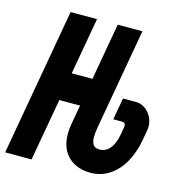

<svg xmlns="http://www.w3.org/2000/svg" viewBox="-142 -819 849 913"><g transform="rotate(15 283.0 -362.5)"><path d="M93.5 -725H223.5L174 -445H276L325.5 -725H447L360 -231.5Q354.5 -201.5 354.5 -180.5Q354.5 -155.5 363.8 -142.2Q373 -129 394 -129Q425.5 -129 446 -154Q466.5 -179 474.5 -224.5L481 -262.5Q481.5 -265 481.5 -269.5Q481.5 -285 464.5 -285H421.5L440.5 -392.5H504Q527.5 -392.5 547.8 -379.2Q568 -366 580.2 -343.5Q592.5 -321 592.5 -295Q592.5 -286 591 -277L582 -225.5Q570.5 -161.5 543 -113.2Q515.5 -65 474 -38Q432.5 -11 381 -11Q337.5 -11 303.2 -28.5Q269 -46 249.8 -80Q230.5 -114 230.5 -162Q230.5 -186.5 234.5 -208L252 -307H150L95.5 0H-34.5Z"/></g></svg>

Font: JuliaMono ExtraBoldItalic
Style: Regular
Weight: 800
Italic angle: -9°
Monospace: yes
Designer: cormullion
Foundry: corm
Version: Version 0.049; ttfautohint (v1.8.4)